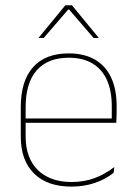

<svg xmlns="http://www.w3.org/2000/svg" viewBox="-20 -700 515 730"><path d="M251.5 9.5Q160 9.5 109.5 -40.2Q59 -90 59 -180.5V-292.5Q59 -392.5 105.8 -444.8Q152.5 -497 241.5 -497Q300 -497 340.8 -473.5Q381.5 -450 402.5 -405.2Q423.5 -360.5 423.5 -296.5V-279.5Q423.5 -268.5 423.2 -257.5Q423 -246.5 422 -233H405Q405 -250.5 405 -266.5Q405 -282.5 405 -296Q405 -355.5 386.2 -396.5Q367.5 -437.5 331 -459Q294.5 -480.5 241.5 -480.5Q161.5 -480.5 119.5 -432.5Q77.5 -384.5 77.5 -292.5V-243.5V-239.5V-181Q77.5 -140 89.2 -108Q101 -76 123.5 -53.8Q146 -31.5 178.5 -19.8Q211 -8 252 -8Q299.5 -8 339.5 -22.8Q379.5 -37.5 414.5 -65L412 -43Q382.5 -19 341.5 -4.8Q300.5 9.5 251.5 9.5ZM415.5 -233H67.5V-249.5H415.5ZM126.5 -556 228.5 -680H253.5L355.5 -556V-555.5H336L242.5 -664H239.5L146 -555.5H126.5Z"/></svg>

Font: Anek Malayalam Medium Thin
Style: Regular
Weight: 250
Version: Version 1.003